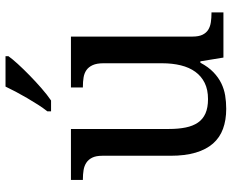

<svg xmlns="http://www.w3.org/2000/svg" viewBox="-90 -716 816 675"><g transform="rotate(-90 317.5 -378.0)"><path d="M526.9 -108.9Q526.9 -86.9 533.4 -73.5Q540 -60.1 551.3 -53.2Q562.5 -46.4 577.4 -44.2Q592.3 -42 608.9 -42H611.8V0H453.1L439.9 -81.1H435.1Q419.9 -52.7 401.6 -35.2Q383.3 -17.6 362.8 -7.6Q342.3 2.4 319.8 6.1Q297.4 9.8 272.9 9.8Q233.4 9.8 202.6 -1.5Q171.9 -12.7 150.9 -36.6Q129.9 -60.5 118.9 -97.7Q107.9 -134.8 107.9 -186V-425.8Q107.9 -447.8 101.3 -461.2Q94.7 -474.6 83.5 -481.9Q72.3 -489.3 57.4 -491.7Q42.5 -494.1 25.9 -494.1H22.9V-536.1H202.1V-190.9Q202.1 -158.2 207.3 -132.8Q212.4 -107.4 224.4 -89.8Q236.3 -72.3 256.6 -63.2Q276.9 -54.2 307.1 -54.2Q340.3 -54.2 364 -65.9Q387.7 -77.6 403.1 -98.9Q418.5 -120.1 425.8 -149.9Q433.1 -179.7 433.1 -215.8V-421.9Q433.1 -445.3 426.5 -459.7Q419.9 -474.1 408.9 -481.7Q397.9 -489.3 383.1 -491.7Q368.2 -494.1 351.1 -494.1H348.1V-536.1H526.9ZM264.2 -619.1Q275.4 -633.3 287.4 -651.9Q299.3 -670.4 310.8 -690.2Q322.3 -710 332.8 -729.7Q343.3 -749.5 351.1 -766.1H458V-755.9Q448.7 -742.7 430.7 -722.9Q412.6 -703.1 390.6 -681.6Q368.7 -660.2 345.5 -639.9Q322.3 -619.6 302.2 -606H264.2Z"/></g></svg>

Font: Droid Serif
Style: Regular
Weight: 400
Version: Version 1.00 build 112